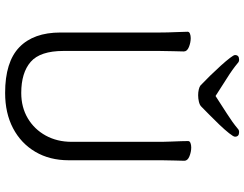

<svg xmlns="http://www.w3.org/2000/svg" viewBox="-122 -814 954 750"><g transform="rotate(90 355.0 -439.0)"><path d="M355 -804Q390 -827 424 -848.5Q458 -870 483 -891Q488 -896 496 -896Q514 -896 514 -880Q514 -874 500.5 -857Q487 -840 467 -819Q447 -798 427.5 -779Q408 -760 396 -748Q390 -742 377.5 -739Q365 -736 352 -736Q340 -736 329.5 -738.5Q319 -741 314 -745Q296 -762 275.5 -783Q255 -804 236.5 -824.5Q218 -845 206.5 -860Q195 -875 195 -880Q195 -896 213 -896Q221 -896 226 -891Q251 -870 285.5 -848.5Q320 -827 355 -804ZM534 -595Q534 -609 533 -630Q532 -651 531.5 -670Q531 -689 531 -697Q531 -703 538.5 -706Q546 -709 556 -709Q573 -709 590.5 -702Q608 -695 608 -682Q608 -670 607 -645Q606 -620 606 -594V-230Q606 -156 573 -100Q540 -44 481 -13Q422 18 343 18Q222 18 164.5 -37.5Q107 -93 107 -198V-586Q107 -617 105.5 -647.5Q104 -678 104 -695Q104 -701 111.5 -704Q119 -707 129 -707Q146 -707 163.5 -700Q181 -693 181 -680Q181 -668 180 -639Q179 -610 179 -584V-210Q179 -119 221.5 -82Q264 -45 343 -45Q399 -45 442 -70.5Q485 -96 509.5 -140.5Q534 -185 534 -242Z"/></g></svg>

Font: Moon Stars Kai HW
Style: Regular
Weight: 400
Designer: GuiWonder
Version: Version 1.101